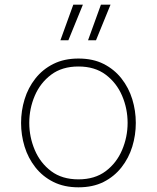

<svg xmlns="http://www.w3.org/2000/svg" viewBox="-20 -790 670 820"><path d="M315 10Q254 10 208 -13Q162 -36 131 -75.5Q100 -115 85 -164Q70 -213 70 -265Q70 -317 85 -366Q100 -415 131 -454.5Q162 -494 208 -517Q254 -540 315 -540Q377 -540 422.5 -517Q468 -494 499 -454.5Q530 -415 545 -366Q560 -317 560 -265Q560 -213 545 -164Q530 -115 499 -75.5Q468 -36 422.5 -13Q377 10 315 10ZM315 -24Q385 -24 431.5 -59Q478 -94 501.5 -149.5Q525 -205 525 -265Q525 -326 501.5 -381Q478 -436 431.5 -471Q385 -506 315 -506Q245 -506 198.5 -471Q152 -436 128.5 -381Q105 -326 105 -265Q105 -205 128.5 -149.5Q152 -94 198.5 -59Q245 -24 315 -24ZM334 -770 272 -618H238L293 -770ZM452 -770 390 -618H356L411 -770Z"/></svg>

Font: Be Vietnam Pro Variable Thin
Style: Regular
Weight: 100
Designer: Lam Bao, Tony Le, Vietanh Nguyen
Foundry: Yellow Type Foundry
Version: Version 1.002